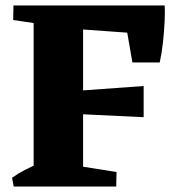

<svg xmlns="http://www.w3.org/2000/svg" viewBox="-20 -682 672 702"><path d="M30 0 24 -32Q45.5 -47.5 70.6 -60.5Q95.8 -73.5 123 -85L124 0ZM265 0 268 -75 406 -53 405 0ZM149.8 -590.8 28.2 -608.8 29.2 -662H150.8ZM464.2 -453.5 431 -644 582.2 -662Q583.5 -640.8 581.9 -604.2Q580.2 -567.8 575.9 -527.6Q571.5 -487.5 564 -453.5ZM103 0V-662H283.8V0ZM551.8 -555 258.2 -576 183.2 -662H582.2ZM505.2 -253.5 265.2 -265V-350.2L505.2 -367.5Z"/></svg>

Font: Eczar
Style: Regular
Weight: 400
Designer: Vaibhav Singh
Foundry: Rosetta Type Foundry
Version: Version 2.000